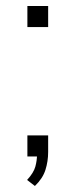

<svg xmlns="http://www.w3.org/2000/svg" viewBox="-20 -520 251 638"><path d="M96 98 70 78Q92 54 97.5 33.5Q103 13 103 -6L122 0H71V-70H140V-15Q140 16 131 44.5Q122 73 96 98ZM71 -430V-500H140V-430Z"/></svg>

Font: Mulish ExtraLight ExtraLight
Style: Regular
Weight: 250
Version: Version 3.603